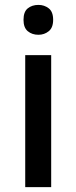

<svg xmlns="http://www.w3.org/2000/svg" viewBox="-20 -764 312 784"><path d="M137 -744Q161 -744 179 -730Q197 -716 197 -683Q197 -651 179 -636.5Q161 -622 137 -622Q111 -622 93.5 -636.5Q76 -651 76 -683Q76 -716 93.5 -730Q111 -744 137 -744ZM189 -539V0H83V-539Z"/></svg>

Font: Noto Sans Bengali Medium
Style: Regular
Weight: 500
Designer: Jelle Bosma - Monotype Design Team
Foundry: Monotype Imaging Inc.
Version: Version 2.003; ttfautohint (v1.8.4.7-5d5b)